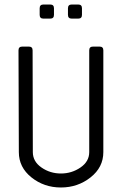

<svg xmlns="http://www.w3.org/2000/svg" viewBox="-20 -831 540 851"><path d="M172.4 -811H202.6Q219.2 -811 219.2 -794.4V-765.1Q219.2 -748.5 202.6 -748.5H172.4Q155.8 -748.5 155.8 -765.1V-794.4Q155.8 -811 172.4 -811ZM297.9 -811H326.7Q343.3 -811 343.3 -794.4V-765.1Q343.3 -748.5 326.7 -748.5H297.9Q281.2 -748.5 281.2 -765.1V-794.4Q281.2 -811 297.9 -811ZM250 -62Q297.9 -62 336.7 -88.6Q375.5 -115.2 375.5 -156.7V-607.9Q375.5 -624.5 392.1 -624.5H421.4Q438 -624.5 438 -607.9V-156.7Q438 -89.4 381.3 -44.7Q324.7 0 250 0Q175.3 0 119.4 -44.7Q63.5 -89.4 63.5 -156.7L62 -607.9Q62 -624.5 78.6 -624.5H107.9Q124.5 -624.5 124.5 -607.9L125.5 -156.7Q125.5 -115.2 163.8 -88.6Q202.1 -62 250 -62Z"/></svg>

Font: GOSTRUS
Style: type_B
Weight: 400
Designer: Юрий и Татьяна Кривогуз
Version: Version 02.00